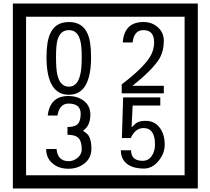

<svg xmlns="http://www.w3.org/2000/svg" viewBox="-20 -980 1195 1090"><path d="M1103 90H53V-960H1103ZM1028 15V-885H128V15ZM497 -656Q497 -442 371 -442Q244 -442 244 -656Q244 -744 265 -789Q294 -855 371 -855Q448 -855 477 -789Q497 -745 497 -656ZM444 -656Q444 -723 435 -752Q420 -809 371 -809Q322 -809 306 -752Q298 -723 298 -656Q298 -587 306 -553Q322 -488 371 -488Q419 -488 435 -554Q444 -587 444 -656ZM910 -450H671V-501Q792 -593 832 -658Q855 -696 855 -739Q855 -809 795 -809Q740 -809 733 -739H677Q685 -855 795 -855Q843 -855 876.5 -825Q910 -795 910 -747Q910 -691 886 -649Q848 -585 732 -493H910ZM499 -136Q499 -84 460.5 -53Q422 -22 369 -22Q314 -22 280 -51Q242 -82 242 -134H301Q307 -65 370 -65Q398 -65 421 -84.5Q444 -104 444 -132Q444 -177 426 -196Q408 -215 363 -215V-259Q405 -259 421.5 -276Q438 -293 438 -334Q438 -392 369 -392Q318 -392 306 -324H251Q264 -435 368 -435Q419 -435 454 -409Q493 -380 493 -330Q493 -265 451 -238Q475 -222 483 -210Q499 -185 499 -136ZM915 -160Q916 -111 880.5 -67Q845 -23 796 -23Q741 -23 706 -46Q666 -74 666 -127H724Q724 -67 790 -67Q824 -67 843 -97Q860 -124 860 -159Q860 -253 795 -253Q748 -253 722 -196H672L679 -427H890V-381H733L727 -257Q740 -269 753 -281Q772 -294 807 -294Q859 -294 889 -252Q915 -215 915 -160Z"/></svg>

Font: Unicode BMP Fallback SIL
Style: Regular
Weight: 400
Foundry: NRSI, SIL International
Version: Version 5.1 Based on Unicode 5.1